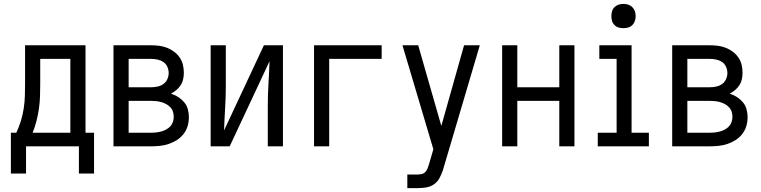

<svg xmlns="http://www.w3.org/2000/svg" viewBox="-20 -753 3915 988"><path d="M36 140V-70H64Q78 -100 87.5 -131Q97 -162 102 -194.5Q107 -227 108 -259.5Q109 -292 109 -325V-520H420V-70H464V140H386V0H114V140ZM148 -70H342V-450H187V-325Q187 -293 186 -260Q185 -227 180.5 -195Q176 -163 168 -131.5Q160 -100 148 -70Z M564 0V-520H757Q778 -520 798.5 -517.5Q819 -515 838.5 -507.5Q858 -500 875 -487.5Q892 -475 904 -458Q916 -441 921 -420.5Q926 -400 926 -379Q926 -362 922.5 -345.5Q919 -329 910 -315Q901 -301 888 -290Q875 -279 860 -271Q880 -265 897.5 -253.5Q915 -242 928 -226.5Q941 -211 946.5 -191Q952 -171 952 -150Q952 -127 945.5 -104.5Q939 -82 924.5 -63.5Q910 -45 890.5 -32.5Q871 -20 849 -12.5Q827 -5 803.5 -2.5Q780 0 757 0ZM642 -304H757Q774 -304 790.5 -307.5Q807 -311 820.5 -320.5Q834 -330 841 -345.5Q848 -361 848 -377Q848 -394 841 -409.5Q834 -425 820.5 -434Q807 -443 790.5 -446.5Q774 -450 757 -450H642ZM642 -70H757Q771 -70 784 -71.5Q797 -73 810 -76.5Q823 -80 835 -86.5Q847 -93 856 -102.5Q865 -112 869.5 -125Q874 -138 874 -152Q874 -165 870 -178Q866 -191 856.5 -201Q847 -211 835 -217.5Q823 -224 810.5 -227.5Q798 -231 784.5 -232.5Q771 -234 757 -234H642Z M1064 0V-520H1142V-312Q1142 -254 1138.5 -197Q1135 -140 1133 -82L1338 -520H1436V0H1358V-208Q1358 -266 1361.5 -323Q1365 -380 1367 -438L1162 0Z M1596 0V-520H1944V-450H1674V0Z M2076 215V145H2129Q2139 145 2150 142.5Q2161 140 2168.5 132Q2176 124 2180 114Q2184 104 2187 94L2210 15L2051 -520H2132L2251 -105L2368 -520H2449L2262 113Q2261 116 2260.5 118Q2260 120 2259 123Q2252 144 2241.5 163.5Q2231 183 2213 195.5Q2195 208 2173 211.5Q2151 215 2129 215Z M2564 0V-520H2642V-304H2858V-520H2936V0H2858V-234H2642V0Z M3056 0V-70H3153V-450H3064V-520H3230V-70H3319V0ZM3188 -608Q3175 -608 3163 -611.5Q3151 -615 3142 -624Q3133 -633 3129.5 -645Q3126 -657 3126 -670Q3126 -683 3129.5 -695Q3133 -707 3142 -716Q3151 -725 3163 -729Q3175 -733 3188 -733Q3201 -733 3213 -729Q3225 -725 3234 -716Q3243 -707 3247 -695Q3251 -683 3251 -670Q3251 -657 3247 -645Q3243 -633 3234 -624Q3225 -615 3213 -611.5Q3201 -608 3188 -608Z M3439 0V-520H3632Q3653 -520 3673.5 -517.5Q3694 -515 3713.5 -507.5Q3733 -500 3750 -487.5Q3767 -475 3779 -458Q3791 -441 3796 -420.5Q3801 -400 3801 -379Q3801 -362 3797.5 -345.5Q3794 -329 3785 -315Q3776 -301 3763 -290Q3750 -279 3735 -271Q3755 -265 3772.5 -253.5Q3790 -242 3803 -226.5Q3816 -211 3821.5 -191Q3827 -171 3827 -150Q3827 -127 3820.5 -104.5Q3814 -82 3799.5 -63.5Q3785 -45 3765.5 -32.5Q3746 -20 3724 -12.5Q3702 -5 3678.5 -2.5Q3655 0 3632 0ZM3517 -304H3632Q3649 -304 3665.5 -307.5Q3682 -311 3695.5 -320.5Q3709 -330 3716 -345.5Q3723 -361 3723 -377Q3723 -394 3716 -409.5Q3709 -425 3695.5 -434Q3682 -443 3665.5 -446.5Q3649 -450 3632 -450H3517ZM3517 -70H3632Q3646 -70 3659 -71.5Q3672 -73 3685 -76.5Q3698 -80 3710 -86.5Q3722 -93 3731 -102.5Q3740 -112 3744.5 -125Q3749 -138 3749 -152Q3749 -165 3745 -178Q3741 -191 3731.5 -201Q3722 -211 3710 -217.5Q3698 -224 3685.5 -227.5Q3673 -231 3659.5 -232.5Q3646 -234 3632 -234H3517Z"/></svg>

Font: Zed Sans
Style: Regular
Weight: 400
Designer: Belleve Invis
Foundry: Belleve Invis
Version: Version 1.0.0; ttfautohint (v1.8.4)